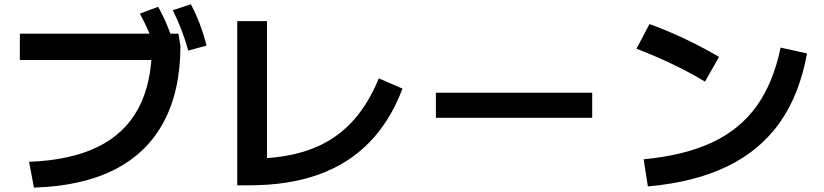

<svg xmlns="http://www.w3.org/2000/svg" viewBox="-20 -838 3790 883"><path d="M678.7 -629 743 -562H71.3V-683.3H800.6L809.9 -626.9Q809.5 -420.4 732.8 -277Q656.1 -133.6 506.1 -57.6Q356 18.3 136.1 24.7L113.7 -93.9Q303.4 -100.9 428.9 -162.1Q554.4 -223.4 616.5 -340Q678.7 -456.6 678.7 -629ZM623.2 -775.4 707.4 -806.8Q731.6 -762.9 750.4 -717.5Q769.2 -672.1 785.1 -619.1L700 -592.6Q683.4 -646.9 665 -689.7Q646.6 -732.6 623.2 -775.4ZM774.6 -791 857.8 -818.4Q881 -774.2 898.3 -728.8Q915.7 -683.5 930.1 -628.5L845.7 -605.3Q831 -658.6 814 -702.1Q797.1 -745.7 774.6 -791Z M1071.1 -740.7H1207.9V-14.9L1128.6 -108.1Q1283.2 -108.1 1396.2 -147Q1509.1 -185.9 1589.1 -267.1Q1669.1 -348.3 1722.1 -477.6L1831 -430.4Q1774.6 -281 1677.8 -182.3Q1581.1 -83.6 1443.7 -34.7Q1306.3 14.2 1125.4 14.2H1071.1Z M1984.6 -411.4H2703.5V-296.2H1984.6Z M3570.1 -619.1 3691.4 -592.4Q3657.5 -403.7 3566.4 -274.7Q3475.2 -145.6 3324.4 -72.7Q3173.7 0.3 2959.6 19.4L2940 -105.5Q3126.8 -123.1 3254.5 -182.7Q3382.1 -242.3 3459.2 -349.5Q3536.2 -456.6 3570.1 -619.1ZM2907.2 -613.8 2966.9 -727.4Q3126 -669.9 3286.9 -576.5L3222.3 -462.7Q3147.1 -507.6 3068.3 -545Q2989.4 -582.5 2907.2 -613.8Z"/></svg>

Font: Pretendard JP Variable
Style: Regular
Weight: 400
Designer: Base glyphs from Inter by Rasmus Andersson; Hangul glyphs from Noto Sans CJK(Source Han Sans) by Jang Soo-young and Kang
Foundry: Kil Hyung-jin
Version: Version 1.307;Glyphs 3.2 (3192)